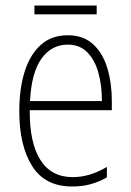

<svg xmlns="http://www.w3.org/2000/svg" viewBox="-20 -667 475 697"><path d="M226 -539Q283 -539 318.5 -506Q354 -473 370 -418.5Q386 -364 386 -300V-267H88Q87 -149 126.5 -86.5Q166 -24 244 -24Q306 -24 368 -61V-23Q340 -7 309.5 1.5Q279 10 242 10Q143 10 96.5 -64.5Q50 -139 50 -263Q50 -345 69.5 -407Q89 -469 128 -504Q167 -539 226 -539ZM226 -505Q167 -505 130.5 -454Q94 -403 89 -300H350Q350 -357 337 -403.5Q324 -450 296.5 -477.5Q269 -505 226 -505ZM331 -647V-615H105V-647Z"/></svg>

Font: Noto Sans Lao Condensed ExtraLight
Style: Regular
Weight: 200
Width: 3
Designer: Monotype Design Team
Foundry: Monotype Imaging Inc.
Version: Version 2.003; ttfautohint (v1.8.4.7-5d5b)